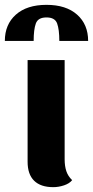

<svg xmlns="http://www.w3.org/2000/svg" viewBox="-59 -758 384 793"><path d="M239 -14Q228 0 205.5 7.5Q183 15 161 15Q109 15 82 -11.5Q55 -38 55 -90V-510H208V-100Q208 -72 215 -51Q222 -30 239 -14ZM133 -738Q214 -738 259.5 -697.5Q305 -657 305 -589H186Q186 -636 177 -661Q168 -686 133 -686Q98 -686 89 -661Q80 -636 80 -589H-39Q-39 -657 6.5 -697.5Q52 -738 133 -738Z"/></svg>

Font: Sansita
Style: Bold
Weight: 700
Designer: Pablo Cosgaya
Foundry: Omnibus-Type
Version: Version 1.006